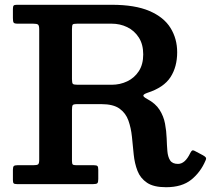

<svg xmlns="http://www.w3.org/2000/svg" viewBox="-20 -770 882 803"><path d="M839.5 -98.5Q819 -50 780 -18.5Q741 13 674.5 13Q622.5 13 594.8 -5.8Q567 -24.5 555 -55.5Q543 -86.5 539.2 -123.8Q535.5 -161 531.8 -198Q528 -235 517 -266Q506 -297 479.8 -315.8Q453.5 -334.5 404 -334.5H302.5Q286.5 -334.5 283.8 -329.8Q281 -325 281 -309V-97Q281 -85.5 284.2 -82.2Q287.5 -79 299.5 -79H373Q384.5 -79 387.8 -75.2Q391 -71.5 391 -59.5V-21Q391 -7.5 387.2 -3.8Q383.5 0 370 0H51Q40.5 0 37.2 -3.2Q34 -6.5 34 -17V-60Q34 -72 37.8 -75.5Q41.5 -79 52.5 -79H118.5Q134.5 -79 139.2 -82.5Q144 -86 144 -102V-646.5Q144 -663 139.2 -667Q134.5 -671 118.5 -671H53.5Q39.5 -671 36.8 -675.8Q34 -680.5 34 -694.5V-732.5Q34 -743 37 -746.5Q40 -750 50.5 -750H447Q545 -750 605.2 -724Q665.5 -698 693.2 -653Q721 -608 721 -551.5Q721 -490.5 693 -447.2Q665 -404 597 -382Q581 -376.5 579.5 -371Q578 -365.5 595.5 -356Q630.5 -337.5 647.5 -310.5Q664.5 -283.5 670.2 -252.8Q676 -222 677 -192.2Q678 -162.5 680 -138.2Q682 -114 691.5 -99.2Q701 -84.5 724.5 -84.5Q754 -84.5 775.5 -129.5Q779.5 -137.5 783.2 -140.2Q787 -143 796 -138L829 -120.5Q838 -115.5 840.8 -111.2Q843.5 -107 839.5 -98.5ZM305 -415.5H447Q482 -415.5 512 -429.8Q542 -444 560.5 -472.2Q579 -500.5 579 -542.5Q579 -584.5 560.5 -613.2Q542 -642 512 -656.5Q482 -671 447 -671H303.5Q287 -671 284 -667.5Q281 -664 281 -647.5V-439Q281 -423 284.8 -419.2Q288.5 -415.5 305 -415.5Z"/></svg>

Font: Besley SemiBold
Style: Regular
Weight: 600
Designer: Owen Earl
Foundry: indestructible type*
Version: Version 2.001; ttfautohint (v1.8.3)